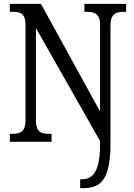

<svg xmlns="http://www.w3.org/2000/svg" viewBox="-20 -734 694 994"><path d="M395 240V194H406Q435 194 455.5 177Q476 160 487 120Q498 80 498 10V-4L166 -589V-113Q166 -82 174 -66.5Q182 -51 197.5 -46Q213 -41 232 -41H247V0H31V-41H43Q64 -41 79.5 -46Q95 -51 103.5 -66.5Q112 -82 112 -113V-605Q112 -635 103.5 -649.5Q95 -664 80 -668.5Q65 -673 45 -673H31V-714H192L498 -157V-605Q498 -634 489 -648.5Q480 -663 465 -668Q450 -673 431 -673H417V-714H633V-673H618Q599 -673 584 -667.5Q569 -662 560.5 -647Q552 -632 552 -601V8Q552 96 537 147Q522 198 492 219Q462 240 415 240Z"/></svg>

Font: Noto Serif Condensed
Style: Regular
Weight: 400
Width: 3
Designer: Monotype Design Team
Foundry: Monotype Imaging Inc.
Version: Version 2.015